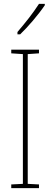

<svg xmlns="http://www.w3.org/2000/svg" viewBox="-20 -970 259 990"><path d="M211 -943V-950H181C147 -898 115 -858 70 -805V-793H84C123 -830 178 -894 211 -943ZM181 0V-19L123 -22V-691L181 -695V-714H38V-695L98 -691V-22L38 -19V0Z"/></svg>

Font: Noto Sans Malayalam ExtraCondensed Thin
Style: Regular
Weight: 100
Width: 2
Designer: Jelle Bosma - Monotype Design Team
Foundry: Monotype Imaging Inc.
Version: Version 2.104